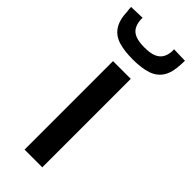

<svg xmlns="http://www.w3.org/2000/svg" viewBox="-301 -794 827 827"><g transform="rotate(45 112.0 -380.5)"><path d="M58 0V-539H166V0ZM112 -604Q61 -604 25.5 -615Q-10 -626 -29 -654.5Q-48 -683 -50 -735Q-51 -741 -51.5 -747Q-52 -753 -52 -759L16 -761Q16 -757 16 -754Q16 -751 16 -748Q18 -724 27.5 -708Q37 -692 57.5 -684Q78 -676 112 -676Q146 -676 166 -684Q186 -692 196 -707.5Q206 -723 208 -747Q208 -751 208 -754Q208 -757 208 -761L276 -759Q276 -753 275.5 -746.5Q275 -740 275 -734Q273 -685 255 -656.5Q237 -628 202 -616Q167 -604 112 -604Z"/></g></svg>

Font: Georama ExtraCondensed Thin Medium
Style: Regular
Weight: 500
Version: Version 1.001